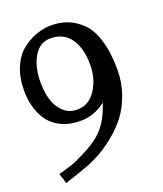

<svg xmlns="http://www.w3.org/2000/svg" viewBox="-124 -716 695 819"><g transform="rotate(-20 223.5 -307.0)"><path d="M182 -583Q133 -583 106 -536Q79 -489 79 -422Q79 -380 88.5 -344.5Q98 -309 123.5 -283.5Q149 -258 187 -258Q241 -258 272.5 -307Q304 -356 304 -420Q304 -496 272.5 -539.5Q241 -583 182 -583ZM184 -208Q133 -208 96 -226.5Q59 -245 39 -275Q19 -305 10 -339Q1 -373 1 -410Q1 -470 20 -515Q39 -560 70.5 -585Q102 -610 136 -622Q170 -634 205 -634Q245 -634 278.5 -621Q312 -608 342 -579Q372 -550 389 -494Q406 -438 406 -360Q406 -301 387 -248.5Q368 -196 339.5 -159.5Q311 -123 273.5 -93Q236 -63 204.5 -45.5Q173 -28 141 -16Q77 7 50 15L43 18L35 20L33 13L31 5Q27 -6 25 -12L23 -19L21 -26L28 -28L36 -30Q38 -31 43.5 -32.5Q49 -34 49 -34Q61 -37 81 -43.5Q101 -50 148.5 -74Q196 -98 226 -125Q274 -169 299 -249Q248 -208 184 -208Z"/></g></svg>

Font: Loyal Sans
Style: Boldv1
Weight: 700
Version: Version 001.000